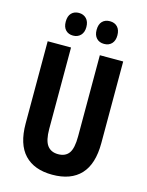

<svg xmlns="http://www.w3.org/2000/svg" viewBox="-135 -996 831 1088"><g transform="rotate(15 281.0 -452.5)"><path d="M503 -235Q503 -112 446 -51Q389 10 280 10Q174 10 117 -50Q60 -110 60 -232V-714H197V-237Q197 -169 218.5 -140Q240 -111 282 -111Q325 -111 345.5 -139.5Q366 -168 366 -238V-714H503ZM130 -848Q130 -881 146.5 -898Q163 -915 190 -915Q217 -915 234 -897.5Q251 -880 251 -848Q251 -817 234 -799.5Q217 -782 190 -782Q163 -782 146.5 -799Q130 -816 130 -848ZM311 -848Q311 -881 327.5 -898Q344 -915 372 -915Q400 -915 416.5 -897.5Q433 -880 433 -848Q433 -817 416.5 -799.5Q400 -782 372 -782Q344 -782 327.5 -799.5Q311 -817 311 -848Z"/></g></svg>

Font: Noto Sans Lao UI ExtCond
Style: Bold
Weight: 700
Width: 2
Designer: Monotype Design Team
Foundry: Monotype Imaging Inc.
Version: Version 2.000; ttfautohint (v1.8.4.7-5d5b)